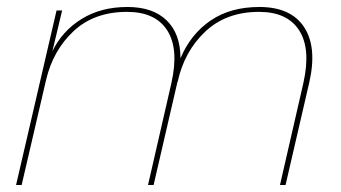

<svg xmlns="http://www.w3.org/2000/svg" viewBox="-20 -530 976 550"><path d="M723 -510Q813 -510 851 -452.5Q889 -395 866 -294L798 0H782L849 -292Q871 -390 837 -443Q803 -496 722 -496Q628 -496 568 -439.5Q508 -383 489 -296Q488 -296 488 -294L420 0H404L471 -292Q493 -390 459 -443Q425 -496 344 -496Q250 -496 191 -441Q132 -386 112 -301L42 0H26L142 -500H158L130 -383Q158 -441 213.5 -475.5Q269 -510 345 -510Q418 -510 457.5 -471.5Q497 -433 497 -363Q526 -432 583 -471Q640 -510 723 -510Z"/></svg>

Font: Elaine Sans Thin
Style: Italic
Weight: 250
Italic angle: -13°
Designer: Wei Huang
Foundry: Wei Huang
Version: Version 2.001;December 24, 2019;FontCreator 12.0.0.2547 64-b